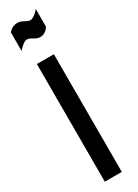

<svg xmlns="http://www.w3.org/2000/svg" viewBox="-215 -757 556 773"><g transform="rotate(-30 63.5 -371.0)"><path d="M-12 -623C-7 -630 16 -653 28 -653C48 -653 59 -634 82 -634C100 -634 114 -646 122 -659V-742C116 -732 95 -713 82 -713C63 -713 52 -730 29 -730C14 -730 -3 -722 -12 -709ZM94 0V-547H15V0Z"/></g></svg>

Font: League Gothic Condensed
Style: Regular
Weight: 400
Width: 3
Designer: Tyler Finck
Foundry: The League of Moveable Type
Version: Version 1.001;PS 001.001;hotconv 1.0.56;makeotf.lib2.0.21325